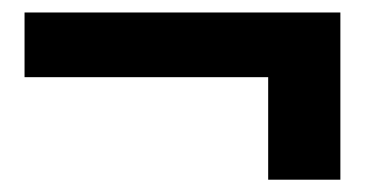

<svg xmlns="http://www.w3.org/2000/svg" viewBox="-20 -443 600 309"><path d="M19.5 -318.8H411.6V-153.8H527.8V-422.9H19.5Z"/></svg>

Font: Doppio One
Style: Regular
Weight: 400
Designer: Szymon Celej
Foundry: Sorkin Type Co
Version: Version 1.002